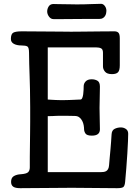

<svg xmlns="http://www.w3.org/2000/svg" viewBox="-20 -985 724 1005"><path d="M613 -318Q627 -318 639 -310Q651 -302 651 -285Q651 -276 650 -247Q649 -218 646.5 -180.5Q644 -143 641 -103Q638 -63 635 -33Q633 -12 625.5 -6Q618 0 593 0Q532 0 474.5 -1Q417 -2 356 -2Q326 -2 291 -1.5Q256 -1 221 -1Q186 -1 151 -0.5Q116 0 86 0Q60 0 49 -8Q38 -16 38 -33Q38 -55 53 -63.5Q68 -72 89 -73Q118 -75 127 -83.5Q136 -92 136 -109Q136 -141 136 -164Q136 -187 136.5 -207Q137 -227 137 -246.5Q137 -266 137.5 -290.5Q138 -315 138 -347Q138 -379 138 -425Q138 -476 137 -515Q136 -554 135 -587Q134 -620 133 -649Q132 -678 132 -708Q132 -737 123 -742Q114 -747 93 -747Q68 -747 52.5 -755.5Q37 -764 37 -781Q37 -807 49.5 -814Q62 -821 94 -821Q127 -821 164.5 -820.5Q202 -820 237.5 -820Q273 -820 303 -819.5Q333 -819 352 -819Q389 -819 412.5 -819.5Q436 -820 458.5 -820Q481 -820 508 -820.5Q535 -821 579 -821Q593 -821 600 -813.5Q607 -806 607 -785V-643Q607 -616 597.5 -606.5Q588 -597 566 -597Q540 -597 529.5 -610Q519 -623 519 -637V-709Q519 -727 509 -732Q499 -737 482 -737H230V-464Q244 -463 254 -462.5Q264 -462 273.5 -461.5Q283 -461 293 -461Q303 -461 318 -461Q328 -461 341 -461.5Q354 -462 366 -462.5Q378 -463 387.5 -463.5Q397 -464 401 -464Q407 -464 410.5 -472Q414 -480 415.5 -491.5Q417 -503 417.5 -514.5Q418 -526 418 -533Q418 -548 428.5 -559Q439 -570 460 -570Q477 -570 490 -562.5Q503 -555 503 -531Q503 -502 502 -475.5Q501 -449 501 -420Q501 -391 502 -361Q503 -331 503 -308Q503 -275 461 -275Q435 -275 427.5 -286Q420 -297 420 -310Q420 -318 418 -329.5Q416 -341 410.5 -352Q405 -363 395.5 -370.5Q386 -378 372 -378Q364 -378 351 -378.5Q338 -379 318 -379Q304 -379 293.5 -379Q283 -379 274 -378.5Q265 -378 254.5 -377.5Q244 -377 230 -377V-84H508Q515 -84 522.5 -85Q530 -86 536 -89.5Q542 -93 546 -100.5Q550 -108 551 -121Q552 -136 554 -157Q556 -178 558 -200Q560 -222 561.5 -243Q563 -264 564 -281Q565 -303 580 -310.5Q595 -318 613 -318ZM509 -965Q520 -965 528.5 -954Q537 -943 537 -928Q537 -923 535.5 -915.5Q534 -908 530 -901.5Q526 -895 519 -890.5Q512 -886 501 -886Q481 -886 447.5 -886Q414 -886 378 -885.5Q342 -885 310 -885Q278 -885 260 -885Q246 -885 236.5 -898Q227 -911 227 -925Q227 -939 235 -951.5Q243 -964 260 -964Q267 -964 282 -963.5Q297 -963 315 -963Q333 -963 350.5 -962.5Q368 -962 381 -962Q423 -962 454 -963.5Q485 -965 509 -965Z"/></svg>

Font: Life Savers ExtraBold
Style: Regular
Weight: 800
Designer: Pablo Impallari, Rodrigo Fuenzalida, Brenda Gallo
Foundry: Pablo Impallari, Rodrigo Fuenzalida, Brenda Gallo
Version: Version 3.001; ttfautohint (v0.95) -l 8 -r 50 -G 200 -x 14 -